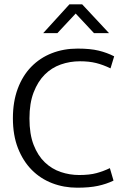

<svg xmlns="http://www.w3.org/2000/svg" viewBox="-20 -864 584 893"><path d="M348 -50Q397 -50 429.5 -59Q462 -68 491 -82L508 -24Q475 -8 435.5 0.5Q396 9 339 9Q277 9 222.5 -12Q168 -33 127.5 -74Q87 -115 63.5 -175Q40 -235 40 -314Q40 -391 62.5 -451.5Q85 -512 125.5 -553.5Q166 -595 221 -616.5Q276 -638 341 -638Q400 -638 439 -628.5Q478 -619 511 -602L494 -546Q459 -563 426.5 -571Q394 -579 352 -579Q305 -579 262.5 -564Q220 -549 188 -517Q156 -485 136.5 -434.5Q117 -384 117 -313Q117 -240 136.5 -190Q156 -140 188.5 -109Q221 -78 262.5 -64Q304 -50 348 -50ZM303 -844H362L487 -710H417L332 -801L247 -710H181Z"/></svg>

Font: Mukta Vaani Light
Style: Regular
Weight: 300
Designer: Noopur Datye, Girish Dalvi, Yashodeep Gholap, Pallavi Karambelkar
Foundry: Ek Type
Version: Version 2.538;PS 1.000;hotconv 16.6.51;makeotf.lib2.5.65220;